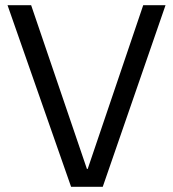

<svg xmlns="http://www.w3.org/2000/svg" viewBox="-20 -720 668 740"><path d="M254 0 9 -700H100L315 -69H318L532 -700H618L376 0Z"/></svg>

Font: DM Sans 36pt
Style: Regular
Weight: 400
Designer: Colophon Foundry, Jonny Pinhorn
Foundry: Colophon Foundry
Version: Version 4.004;gftools[0.9.30]